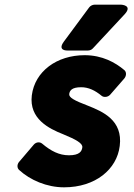

<svg xmlns="http://www.w3.org/2000/svg" viewBox="-20 -764 572 821"><path d="M61 -71C53 -61 52 -46 62 -37C109 6 180 37 254 37C388 37 480 -40 492 -140C506 -250 419 -287 356 -312C298 -334 274 -347 276 -362C278 -376 286 -391 327 -391C358 -391 386 -378 415 -354C424 -347 441 -348 451 -359L512 -429C520 -439 522 -455 512 -464C473 -497 417 -528 342 -528C223 -528 129 -459 116 -356C104 -256 189 -214 250 -190C306 -167 334 -151 332 -134C330 -117 320 -100 275 -100C233 -100 198 -118 160 -150C149 -159 133 -156 124 -145ZM513 -703C549 -742 498 -744 498 -744H384C376 -744 366 -739 361 -732L253 -586C223 -545 270 -548 270 -548H356C363 -548 372 -551 377 -557Z"/></svg>

Font: Falling Sky
Style: BlkObl
Weight: 900
Designer: Paul D. Hunt
Foundry: Adobe Systems Incorporated
Version: Version 1.02